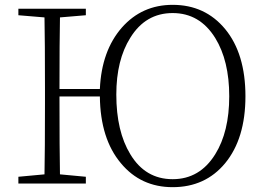

<svg xmlns="http://www.w3.org/2000/svg" viewBox="-20 -759 1096 794"><path d="M870 -121Q928 -214 928 -361Q928 -508 870 -602Q806 -705 694 -705Q582 -705 519 -603Q461 -511 461 -368Q461 -216 519 -121Q581 -18 694 -18Q806 -18 870 -121ZM393 -391Q400 -549 484 -645Q567 -739 694 -739Q828 -739 911 -639Q995 -537 995 -361Q995 -186 911 -84Q829 15 694 15Q562 15 480 -84Q395 -185 393 -360H226Q226 -133 228 -38L335 -28V0H56V-28L164 -38Q166 -135 166 -333V-390Q166 -589 164 -687L56 -696V-723H335V-696L228 -687Q226 -591 226 -391Z"/></svg>

Font: Source Han Serif SC ExtraLight
Style: Regular
Weight: 250
Designer: Ryoko NISHIZUKA  (kana & ideographs); Frank Grießhammer (Latin, Greek & Cyrillic); Wenlong ZHANG  (bopomofo); Sandoll Co
Foundry: Adobe Systems Incorporated
Version: Version 1.001 October 20, 2017